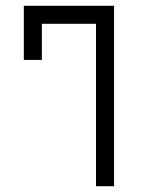

<svg xmlns="http://www.w3.org/2000/svg" viewBox="-20 -645 540 665"><path d="M312.5 -562.5V0H375Q375 0 375 -625H62.5V-437.5H125Q125 -437.5 125 -562.5Z"/></svg>

Font: BFUnifontExMono
Style: Regular
Weight: 500
Version: Version 15.0.06